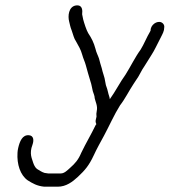

<svg xmlns="http://www.w3.org/2000/svg" viewBox="-20 -552 640 724"><path d="M48.6 6C47.2 12 46.3 18 46 24C43.2 67.4 56.5 108.5 84.5 128C102.4 139.2 119.4 149.4 146.9 152H197.9C229.3 152 253.5 133.7 274.1 114.5C300.4 89.9 315.6 71.9 332.9 35C346.4 6 357.7 -13.6 372.5 -41C392.1 -77.4 410.6 -119.8 432.8 -155C451.2 -178.4 466.2 -209.2 483.3 -235L492.5 -249C504.4 -264.1 512.9 -286.5 525 -303C534.4 -317 542.6 -332 551.9 -346C562.6 -362.3 572.1 -383.7 581.8 -402C587.6 -414.8 595.2 -425.5 598.3 -439L599 -446C600.5 -452.7 599.1 -458.3 594.9 -463C581.2 -478 553.3 -465 548.3 -443L547.9 -437C547.6 -435.7 546.9 -434.3 546 -433C533.5 -412.4 522.6 -384.5 510.3 -365C489.5 -336.6 473.3 -302.3 453.6 -271C433.1 -242.9 414.8 -206.4 394.1 -178C393.7 -182 392.7 -186.3 391.1 -191C387.8 -200 387.4 -206.9 384.1 -217L379.3 -231C378.3 -235 377.3 -239.7 376.6 -245C374.9 -260.7 366.8 -278.3 363.9 -294C359.9 -308.8 356.4 -316.8 353.4 -331C349.4 -343.3 343.2 -353.4 340 -368C333.6 -391.7 325.2 -408.2 312.6 -427C306 -438 297.5 -464.4 293.6 -479L290.8 -493C289.9 -495 289.6 -498 289.9 -502C292 -519.4 286.7 -534.4 266.7 -531.5C238.2 -527.4 235.4 -490.8 240.7 -471C244.5 -457.2 244 -452.9 250.7 -436C257.6 -417.1 257.7 -409.4 267.2 -395C276.2 -378.5 284.6 -365.6 289.9 -346C294.2 -330.1 299.9 -320 303.6 -306C308.8 -286.8 314.6 -266.2 320.8 -246C325.4 -233.5 327 -219.4 330 -208C332.2 -199.9 337.3 -190.6 337 -182C339.6 -169 349.1 -152.2 344.9 -134C343.2 -126.7 342.9 -119.3 343.9 -112L341.1 -100C339.9 -94.7 340.6 -89.3 343.4 -84L340.5 -80C322.4 -42.5 304.7 -13.8 286.5 24C275.2 50.9 263.4 64 244.3 81C234.3 89.9 222.8 102 209.5 102H161.5L147.9 100C136.4 96.5 129.1 90.5 119.4 85C112 79.2 107.8 69.4 104.9 61L99.1 43C96.1 32.1 95.2 20.7 98.6 6C99.4 2.7 100.6 -1.3 102.4 -6C108.7 -23.9 106.7 -40.3 89.7 -42C64.2 -44.6 54.3 -18.6 48.6 6Z"/></svg>

Font: HoneyBee
Style: BookIt
Weight: 300
Foundry: Cannot Into Space Fonts
Version: Version 0.89